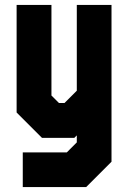

<svg xmlns="http://www.w3.org/2000/svg" viewBox="-20 -560 528 780"><path d="M150.5 0 47.5 -103V-540H189V-172L219.5 -141.5H242L292 -191.5V-540H433V97L330 200H72.5V59H251.5L292 18.5V-10L282 0Z"/></svg>

Font: Tourney Condensed Black
Style: Regular
Weight: 900
Width: 3
Designer: Tyler Finck
Foundry: Etcetera Type Co
Version: Version 1.010; ttfautohint (v1.8.3)